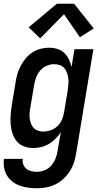

<svg xmlns="http://www.w3.org/2000/svg" viewBox="-30 -783 550 1026"><path d="M167 223Q144 223 120.5 220Q97 217 75.5 209Q54 201 36.5 187.5Q19 174 7.5 155Q-4 136 -8 113Q-12 90 -9 66H92Q89 82 94.5 96Q100 110 111 119Q122 128 137 131.5Q152 135 167 135Q188 135 209 126.5Q230 118 244.5 101Q259 84 267 63.5Q275 43 278 22L295 -77Q283 -58 266.5 -41.5Q250 -25 230.5 -13.5Q211 -2 189.5 3Q168 8 147 8Q121 8 97.5 -1Q74 -10 59 -28.5Q44 -47 36.5 -70.5Q29 -94 27 -119Q25 -144 27 -170Q29 -196 33 -221L53 -341Q56 -364 62.5 -386.5Q69 -409 80 -430Q91 -451 106.5 -470Q122 -489 142.5 -502.5Q163 -516 186 -522Q209 -528 231 -528Q255 -528 276.5 -521.5Q298 -515 313.5 -500Q329 -485 338.5 -465.5Q348 -446 352 -424L368 -520H469L377 36Q373 61 365 85.5Q357 110 343 132Q329 154 309 172.5Q289 191 265.5 202.5Q242 214 217 218.5Q192 223 167 223ZM202 -80Q221 -80 241 -87Q261 -94 276.5 -108.5Q292 -123 300.5 -142.5Q309 -162 312 -181L332 -301Q334 -317 335.5 -333Q337 -349 335 -364Q333 -379 328 -393.5Q323 -408 313.5 -419Q304 -430 289.5 -435Q275 -440 259 -440Q238 -440 218 -431Q198 -422 184 -405Q170 -388 162.5 -367.5Q155 -347 152 -327L132 -207Q129 -192 128 -177.5Q127 -163 129 -149Q131 -135 136 -121.5Q141 -108 150.5 -98.5Q160 -89 173.5 -84.5Q187 -80 202 -80ZM185 -578 123 -637 274 -763H366L471 -631L397 -584L312 -707Z"/></svg>

Font: Iosevka SS04 Semibold Oblique
Style: Regular
Weight: 600
Italic angle: -9°
Monospace: yes
Designer: Belleve Invis
Foundry: Belleve Invis
Version: Version 19.0.0; ttfautohint (v1.8.4)